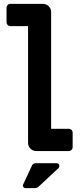

<svg xmlns="http://www.w3.org/2000/svg" viewBox="-20 -786 425 999"><path d="M126 -43V-650H35Q26 -650 20 -656Q14 -662 14 -671V-745Q14 -754 20 -760Q26 -766 35 -766H203Q221 -766 233.5 -753.5Q246 -741 246 -723V-116H337Q346 -116 352 -110Q358 -104 358 -95V-21Q358 -12 352 -6Q346 0 337 0H169Q151 0 138.5 -12.5Q126 -25 126 -43ZM101 173 146 76Q148 70 154 66.5Q160 63 166 63H274Q281 63 285 67.5Q289 72 289 78Q289 84 284 89L181 185Q173 193 160 193H114Q106 193 101.5 187Q97 181 101 173Z"/></svg>

Font: Miriam Libre
Style: Bold
Weight: 700
Designer: Michal Sahar
Foundry: Hagilda
Version: Version 1.001